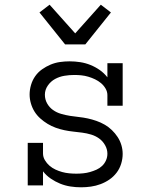

<svg xmlns="http://www.w3.org/2000/svg" viewBox="-20 -789 640 817"><path d="M325 8Q302 8 279.5 4.5Q257 1 236 -7.5Q215 -16 196 -29Q177 -42 163 -60V0H98V-181H163V-136Q163 -121 171 -107.5Q179 -94 190.5 -84Q202 -74 216 -67.5Q230 -61 244.5 -57Q259 -53 274.5 -51.5Q290 -50 305 -50Q319 -50 334 -51.5Q349 -53 363 -57Q377 -61 390.5 -67Q404 -73 414.5 -83Q425 -93 431 -106.5Q437 -120 437 -135Q437 -154 427 -171.5Q417 -189 401.5 -200Q386 -211 367.5 -216.5Q349 -222 330 -224.5Q311 -227 292 -229Q273 -231 254 -235Q235 -239 217 -245.5Q199 -252 182.5 -262Q166 -272 151.5 -285Q137 -298 127 -314Q117 -330 111.5 -349Q106 -368 106 -387Q106 -407 112 -427.5Q118 -448 130 -465Q142 -482 159 -494Q176 -506 195 -514Q214 -522 234.5 -525Q255 -528 276 -528Q299 -528 321.5 -524.5Q344 -521 365 -512.5Q386 -504 404.5 -491Q423 -478 437 -460V-520H502V-339H437V-384Q437 -399 429 -412.5Q421 -426 409.5 -435.5Q398 -445 384.5 -451.5Q371 -458 356 -462.5Q341 -467 326 -468.5Q311 -470 296 -470Q275 -470 254 -466.5Q233 -463 214.5 -453Q196 -443 183.5 -425Q171 -407 171 -386Q171 -366 180.5 -349Q190 -332 205.5 -321Q221 -310 240 -304.5Q259 -299 278 -296Q297 -293 316 -291Q335 -289 353.5 -285Q372 -281 390.5 -274.5Q409 -268 425.5 -258.5Q442 -249 456 -235.5Q470 -222 480.5 -206Q491 -190 496.5 -171.5Q502 -153 502 -134Q502 -113 495.5 -92Q489 -71 476 -54Q463 -37 445.5 -25Q428 -13 408 -5.5Q388 2 367 5Q346 8 325 8ZM257 -600 148 -736 191 -769 300 -647 409 -769 452 -736 343 -600Z"/></svg>

Font: Iosevka Etoile Light
Style: Regular
Weight: 300
Designer: Belleve Invis
Foundry: Belleve Invis
Version: Version 25.0.1; ttfautohint (v1.8.4)